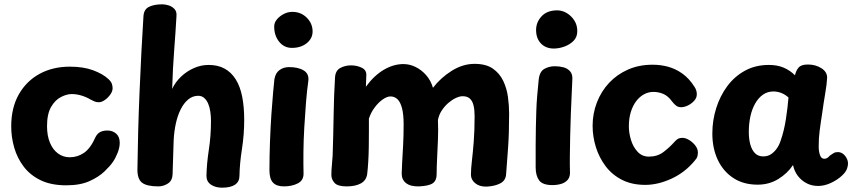

<svg xmlns="http://www.w3.org/2000/svg" viewBox="-20 -853 3963 890"><path d="M482 -487Q495 -475 498.5 -464.5Q502 -454 502 -444Q502 -430 491.5 -415Q481 -400 466 -389.5Q451 -379 438 -379Q427 -379 417.5 -383Q408 -387 399 -392Q381 -403 358 -410Q335 -417 312 -417Q290 -417 263 -403.5Q236 -390 217 -357.5Q198 -325 198 -268Q198 -224 211.5 -191.5Q225 -159 249 -141.5Q273 -124 303 -124Q340 -124 370 -145Q400 -166 423 -218Q431 -234 444.5 -241Q458 -248 478 -248Q502 -248 518.5 -233.5Q535 -219 535 -191Q535 -169 525 -144Q515 -119 503 -102Q491 -84 464.5 -58.5Q438 -33 395 -13.5Q352 6 287 6Q217 6 168.5 -17.5Q120 -41 90 -80.5Q60 -120 46 -168.5Q32 -217 32 -267Q32 -354 67.5 -416Q103 -478 164 -511Q225 -544 304 -544Q366 -544 411 -527.5Q456 -511 482 -487Z M645 -778Q647 -810 671 -821.5Q695 -833 732 -833Q746 -833 762 -828Q778 -823 789 -811Q800 -799 798 -778Q794 -706 787.5 -622Q781 -538 778 -441Q793 -473 819.5 -498Q846 -523 879 -537.5Q912 -552 947 -552Q990 -552 1021 -535Q1052 -518 1072.5 -485.5Q1093 -453 1102.5 -405.5Q1112 -358 1112 -297Q1112 -229 1101.5 -162Q1091 -95 1090 -38Q1090 -11 1069.5 3Q1049 17 1009 17Q979 17 958 3Q937 -11 937 -38Q938 -93 948 -158.5Q958 -224 958 -292Q958 -314 955 -335Q952 -356 945 -372.5Q938 -389 926.5 -399Q915 -409 899 -409Q873 -409 852.5 -392Q832 -375 817.5 -346Q803 -317 795 -280Q787 -243 785 -203Q785 -193 784 -171Q783 -149 782.5 -124Q782 -99 781 -77.5Q780 -56 780 -45Q779 -16 758.5 -2.5Q738 11 714 11Q660 11 638 -6.5Q616 -24 617 -70Q618 -152 620.5 -244Q623 -336 627 -430Q631 -524 635.5 -613Q640 -702 645 -778Z M1252 -486Q1257 -515 1276 -528.5Q1295 -542 1320 -542Q1363 -542 1388.5 -526Q1414 -510 1409 -476Q1403 -435 1398.5 -379Q1394 -323 1390.5 -262.5Q1387 -202 1386.5 -147Q1386 -92 1387 -53Q1389 -18 1361.5 -3.5Q1334 11 1296 11Q1262 11 1245.5 -6.5Q1229 -24 1229 -63Q1229 -129 1231.5 -196.5Q1234 -264 1238 -323Q1242 -382 1246 -425Q1250 -468 1252 -486ZM1251 -730Q1251 -748 1263.5 -763Q1276 -778 1295 -788Q1314 -798 1335 -798Q1375 -798 1402 -771Q1429 -744 1429 -707Q1429 -675 1402 -653Q1375 -631 1333 -631Q1297 -631 1274 -659.5Q1251 -688 1251 -730Z M1533 -494Q1535 -526 1557.5 -538Q1580 -550 1607 -550Q1634 -550 1657 -539Q1680 -528 1678 -502L1676 -451Q1714 -503 1759 -529.5Q1804 -556 1850 -556Q1879 -556 1906.5 -542.5Q1934 -529 1955.5 -504.5Q1977 -480 1987 -446Q2022 -492 2073.5 -524.5Q2125 -557 2180 -557Q2233 -557 2264.5 -535Q2296 -513 2312.5 -478.5Q2329 -444 2334.5 -404Q2340 -364 2340 -326Q2340 -234 2335 -166Q2330 -98 2326 -45Q2324 -16 2299 -3Q2274 10 2236 12Q2203 13 2183 -3.5Q2163 -20 2163 -43Q2163 -70 2167.5 -108Q2172 -146 2176 -197Q2180 -248 2180 -315Q2180 -344 2175 -364.5Q2170 -385 2158 -396Q2146 -407 2124 -407Q2111 -407 2093.5 -399Q2076 -391 2059 -376.5Q2042 -362 2028.5 -342Q2015 -322 2010 -297Q2012 -251 2010 -204Q2008 -157 2006 -115.5Q2004 -74 2004 -45Q2004 -16 1986 -3.5Q1968 9 1922 11Q1883 12 1862.5 -4Q1842 -20 1842 -48Q1842 -63 1844 -97Q1846 -131 1848.5 -177.5Q1851 -224 1851 -276Q1851 -323 1843.5 -351.5Q1836 -380 1822.5 -393Q1809 -406 1790 -406Q1774 -406 1754 -392Q1734 -378 1716.5 -354.5Q1699 -331 1690 -303Q1690 -279 1690 -245Q1690 -211 1689.5 -174Q1689 -137 1687 -103.5Q1685 -70 1682 -46Q1678 -17 1653 -3Q1628 11 1587 11Q1545 11 1530.5 -5.5Q1516 -22 1516 -42Q1516 -65 1518.5 -88.5Q1521 -112 1522 -133Q1525 -226 1526.5 -320Q1528 -414 1533 -494Z M2477 -483Q2481 -521 2503 -533.5Q2525 -546 2552 -546Q2573 -546 2592 -541Q2611 -536 2623 -522Q2635 -508 2633 -483Q2632 -458 2630 -416Q2628 -374 2626 -323.5Q2624 -273 2623 -222Q2622 -171 2621.5 -128.5Q2621 -86 2622 -61Q2624 -34 2612 -20Q2600 -6 2581 -0.5Q2562 5 2541 5Q2495 5 2479 -17Q2463 -39 2463 -77Q2463 -134 2463 -180Q2463 -226 2464 -264.5Q2465 -303 2466 -338Q2467 -373 2470 -408Q2473 -443 2477 -483ZM2465 -714Q2465 -750 2490.5 -777.5Q2516 -805 2563 -805Q2586 -805 2607 -792.5Q2628 -780 2642 -758.5Q2656 -737 2656 -709Q2656 -681 2638.5 -663.5Q2621 -646 2596 -637Q2571 -628 2547 -628Q2510 -628 2487.5 -651.5Q2465 -675 2465 -714Z M2971 4Q2909 4 2863 -19.5Q2817 -43 2787 -83Q2757 -123 2742 -171.5Q2727 -220 2727 -270Q2727 -327 2747 -378.5Q2767 -430 2803.5 -469Q2840 -508 2891 -530.5Q2942 -553 3005 -553Q3043 -553 3077.5 -543.5Q3112 -534 3143 -512Q3174 -490 3199 -451Q3205 -442 3207.5 -433.5Q3210 -425 3210 -416Q3210 -399 3197.5 -385.5Q3185 -372 3168.5 -364Q3152 -356 3137 -356Q3124 -356 3114.5 -363Q3105 -370 3095 -383Q3077 -408 3055 -417.5Q3033 -427 3009 -427Q2986 -427 2965.5 -416Q2945 -405 2929 -384Q2913 -363 2904 -333.5Q2895 -304 2895 -267Q2895 -238 2904.5 -205.5Q2914 -173 2935 -150Q2956 -127 2988 -127Q3027 -127 3055 -148Q3083 -169 3108 -197Q3117 -207 3124.5 -210.5Q3132 -214 3143 -214Q3158 -214 3174.5 -204Q3191 -194 3203 -178.5Q3215 -163 3215 -146Q3215 -139 3213 -129.5Q3211 -120 3201 -109Q3156 -54 3093 -25Q3030 4 2971 4Z M3282 -234Q3282 -295 3300 -352Q3318 -409 3351.5 -454Q3385 -499 3433.5 -525.5Q3482 -552 3544 -552Q3583 -552 3612.5 -539.5Q3642 -527 3665 -504Q3670 -526 3682 -540Q3694 -554 3725 -554Q3761 -554 3788 -536.5Q3815 -519 3814 -492Q3813 -465 3805 -418.5Q3797 -372 3791 -327Q3789 -313 3785.5 -291Q3782 -269 3779.5 -247.5Q3777 -226 3776 -211Q3775 -196 3775 -173.5Q3775 -151 3781 -134Q3787 -117 3801 -117Q3809 -117 3815 -121Q3821 -125 3827 -132Q3837 -139 3844.5 -143.5Q3852 -148 3864 -148Q3878 -148 3889.5 -138.5Q3901 -129 3907.5 -113Q3914 -97 3908 -77Q3904 -58 3882 -38Q3860 -18 3830.5 -4.5Q3801 9 3772 9Q3743 9 3719 -3.5Q3695 -16 3678.5 -37.5Q3662 -59 3656 -88Q3630 -49 3587.5 -23Q3545 3 3492 3Q3426 3 3379 -28Q3332 -59 3307 -112.5Q3282 -166 3282 -234ZM3451 -241Q3451 -209 3458 -183.5Q3465 -158 3479.5 -143Q3494 -128 3518 -128Q3538 -128 3553 -137.5Q3568 -147 3580 -163.5Q3592 -180 3599 -202Q3607 -225 3613 -250Q3619 -275 3623 -301Q3627 -327 3630 -352Q3633 -377 3635 -401Q3621 -414 3603 -421.5Q3585 -429 3565 -429Q3538 -429 3517 -414.5Q3496 -400 3481 -374Q3466 -348 3458.5 -314Q3451 -280 3451 -241Z"/></svg>

Font: Playpen Sans
Style: Bold
Weight: 700
Designer: Laura Meseguer, Veronika Burian, José Scaglione
Foundry: TypeTogether
Version: Version 1.001